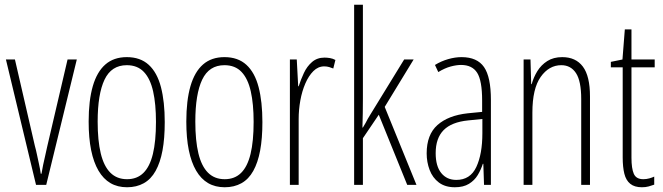

<svg xmlns="http://www.w3.org/2000/svg" viewBox="-20 -780 2796 810"><path d="M132 0 5 -529H43L127 -165Q132 -147 136 -127.5Q140 -108 144.5 -88Q149 -68 152 -47H155Q158 -66 162 -84.5Q166 -103 170.5 -122.5Q175 -142 179 -161L265 -529H304L175 0Z M675 -265Q675 -196 665.5 -145Q656 -94 636.5 -59Q617 -24 586.5 -7Q556 10 516 10Q476 10 446 -7.5Q416 -25 395.5 -60Q375 -95 364.5 -146.5Q354 -198 354 -267Q354 -356 371.5 -416.5Q389 -477 424.5 -508Q460 -539 515 -539Q572 -539 607.5 -506.5Q643 -474 659 -412.5Q675 -351 675 -265ZM392 -267Q392 -187 405 -133Q418 -79 445.5 -51.5Q473 -24 516 -24Q558 -24 585 -50.5Q612 -77 625 -130.5Q638 -184 638 -266Q638 -341 626 -394.5Q614 -448 587 -476.5Q560 -505 515 -505Q450 -505 421 -444Q392 -383 392 -267Z M1087 -265Q1087 -196 1077.5 -145Q1068 -94 1048.5 -59Q1029 -24 998.5 -7Q968 10 928 10Q888 10 858 -7.5Q828 -25 807.5 -60Q787 -95 776.5 -146.5Q766 -198 766 -267Q766 -356 783.5 -416.5Q801 -477 836.5 -508Q872 -539 927 -539Q984 -539 1019.5 -506.5Q1055 -474 1071 -412.5Q1087 -351 1087 -265ZM804 -267Q804 -187 817 -133Q830 -79 857.5 -51.5Q885 -24 928 -24Q970 -24 997 -50.5Q1024 -77 1037 -130.5Q1050 -184 1050 -266Q1050 -341 1038 -394.5Q1026 -448 999 -476.5Q972 -505 927 -505Q862 -505 833 -444Q804 -383 804 -267Z M1349 -537Q1360 -537 1372 -535Q1384 -533 1395 -527L1386 -491Q1379 -494 1369 -497Q1359 -500 1348 -500Q1322 -500 1302 -480Q1282 -460 1268 -427.5Q1254 -395 1247 -356Q1240 -317 1240 -278V0H1203V-529H1232L1238 -416H1240Q1249 -444 1262 -472Q1275 -500 1296.5 -518.5Q1318 -537 1349 -537Z M1511 -365Q1511 -332 1510.5 -303Q1510 -274 1509 -242H1511Q1518 -253 1522.5 -261.5Q1527 -270 1531.5 -278.5Q1536 -287 1542 -296L1685 -529H1725L1603 -329L1737 0H1698L1578 -296L1511 -197V0H1474V-760H1511Z M1927 -539Q1993 -539 2022 -497Q2051 -455 2051 -359V0H2022L2019 -89H2017Q2009 -64 1995.5 -41.5Q1982 -19 1958.5 -4.5Q1935 10 1899 10Q1858 10 1831.5 -10Q1805 -30 1792.5 -63Q1780 -96 1780 -133Q1780 -212 1825.5 -252.5Q1871 -293 1953 -302L2014 -308V-356Q2014 -440 1993 -473Q1972 -506 1925 -506Q1906 -506 1881.5 -499.5Q1857 -493 1829 -476L1815 -506Q1841 -522 1870.5 -530.5Q1900 -539 1927 -539ZM1955 -272Q1885 -265 1851.5 -231Q1818 -197 1818 -134Q1818 -79 1841.5 -50Q1865 -21 1905 -21Q1964 -21 1989.5 -75.5Q2015 -130 2015 -218V-278Z M2352 -539Q2409 -539 2439 -499Q2469 -459 2469 -373V0H2432V-362Q2432 -438 2410 -471.5Q2388 -505 2348 -505Q2296 -505 2261 -455.5Q2226 -406 2226 -305V0H2189V-529H2218L2221 -425H2223Q2231 -454 2247 -480Q2263 -506 2289 -522.5Q2315 -539 2352 -539Z M2694 -24Q2707 -24 2719.5 -27.5Q2732 -31 2740 -35V-1Q2729 3 2716.5 6.5Q2704 10 2688 10Q2657 10 2639 -4.5Q2621 -19 2614 -47Q2607 -75 2607 -116V-496H2557V-519L2606 -529L2616 -656H2644V-529H2742V-496H2644V-115Q2644 -69 2654 -46.5Q2664 -24 2694 -24Z"/></svg>

Font: Noto Sans Khmer ExtraCondensed ExtraLight
Style: Regular
Weight: 250
Width: 2
Designer: Danh Hong and the Monotype Design Team
Foundry: Monotype Imaging Inc.
Version: Version 2.004